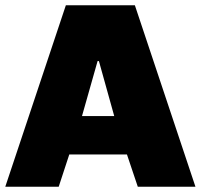

<svg xmlns="http://www.w3.org/2000/svg" viewBox="-25 -706 759 726"><path d="M714 0 485 -686H224L-5 0H197L237 -122H455L496 0ZM344 -475H349L407 -267H285Z"/></svg>

Font: Chivo Light
Style: Bold
Weight: 900
Designer: Hector Gatti
Foundry: Omnibus-Type
Version: Version 1.003;PS 001.003;hotconv 1.0.70;makeotf.lib2.5.58329